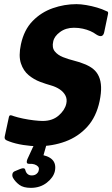

<svg xmlns="http://www.w3.org/2000/svg" viewBox="-20 -698 542 927"><path d="M3 -40 23 -133Q25 -141 30 -141.5Q35 -142 47 -137Q65 -131 91.5 -125.5Q118 -120 144 -117Q170 -114 186 -114Q233 -114 263 -140Q293 -166 300 -197Q305 -219 296 -236.5Q287 -254 268.5 -266.5Q250 -279 225 -286Q203 -292 173.5 -303Q144 -314 118.5 -335Q93 -356 81 -392Q69 -428 81 -484Q96 -554 137.5 -596.5Q179 -639 235 -658.5Q291 -678 349 -678Q370 -678 396.5 -673.5Q423 -669 448.5 -661.5Q474 -654 492 -645Q500 -643 501.5 -639Q503 -635 501 -628L483 -542Q476 -511 444 -532Q432 -541 416 -548Q400 -555 380 -559.5Q360 -564 337 -564Q298 -564 270 -543.5Q242 -523 237 -498Q230 -468 244.5 -450Q259 -432 284.5 -422Q310 -412 338 -405Q366 -398 387 -389Q413 -379 430.5 -364.5Q448 -350 457.5 -328.5Q467 -307 468 -278Q469 -249 461 -210Q445 -134 401.5 -86Q358 -38 296 -15Q234 8 162 8Q131 8 92.5 2Q54 -4 25 -15Q10 -20 5.5 -25Q1 -30 3 -40ZM245 128Q238 159 206 184Q174 209 129 209Q93 209 73.5 194.5Q54 180 43 161Q38 152 40 142Q42 132 53 128L77 118Q99 109 102 122Q105 135 113 142Q121 149 133 149Q148 149 157 141Q166 133 167 124Q170 113 163.5 106Q157 99 146 95.5Q135 92 121 93Q111 93 109.5 87Q108 81 112 71L141 8Q144 1 150.5 -1.5Q157 -4 165 -4H197Q206 -4 202 9L183 76L166 47Q213 53 232.5 73Q252 93 245 128Z"/></svg>

Font: Glory Thin ExtraBold
Style: Italic
Weight: 800
Italic angle: -12°
Version: Version 1.011